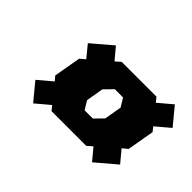

<svg xmlns="http://www.w3.org/2000/svg" viewBox="-84 -722 841 841"><g transform="rotate(45 336.5 -302.0)"><path d="M165 -84 99 -164 164 -219 147 -239 169 -365 193 -385 148 -440 242 -520 287 -466 311 -487H526L543 -466L607 -520L673 -440L608 -385L624 -365L602 -239L578 -219L624 -164L530 -84L485 -138L461 -117H246L229 -138ZM346 -222H397L435 -261L449 -342L425 -381H374L336 -342L322 -261Z"/></g></svg>

Font: Tomorrow
Style: Bold Italic
Weight: 700
Italic angle: -10°
Designer: Tony de Marco, Monica Rizzolli
Foundry: Just in Type
Version: Version 2.002